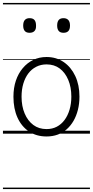

<svg xmlns="http://www.w3.org/2000/svg" viewBox="-20 -905 629 1300"><path d="M295 19Q227 19 176.5 -14.5Q126 -48 98.5 -108.5Q71 -169 71 -250Q71 -310 87.5 -359Q104 -408 134.5 -444Q165 -480 205.5 -499.5Q246 -519 295 -519Q361 -519 411 -485Q461 -451 489.5 -390.5Q518 -330 518 -251Q518 -203 507.5 -161.5Q497 -120 478 -87Q459 -54 432 -30Q405 -6 370.5 6.5Q336 19 295 19ZM295 -31Q334 -31 364.5 -47Q395 -63 417 -92.5Q439 -122 451 -162.5Q463 -203 463 -251Q463 -315 442 -364.5Q421 -414 384 -441.5Q347 -469 295 -469Q257 -469 225.5 -453Q194 -437 172 -408Q150 -379 138 -339Q126 -299 126 -250Q126 -186 147 -136.5Q168 -87 205.5 -59Q243 -31 295 -31ZM180 -683Q158 -683 147.5 -695.5Q137 -708 137 -732Q137 -757 148 -769.5Q159 -782 180 -782Q203 -782 213.5 -769.5Q224 -757 224 -732Q225 -707 213.5 -695Q202 -683 180 -683ZM410 -683Q388 -683 377.5 -695.5Q367 -708 367 -732Q367 -757 377.5 -769.5Q388 -782 410 -782Q431 -782 442.5 -769.5Q454 -757 454 -732Q454 -707 443 -695Q432 -683 410 -683ZM0 365H589V375H0ZM0 -20H589V0H0ZM0 -505H589V-500H0ZM0 -885H589V-875H0Z"/></svg>

Font: Playwrite GB S Guides
Style: Regular
Weight: 400
Designer: Veronika Burian, José Scaglione
Foundry: TypeTogether
Version: Version 1.003